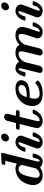

<svg xmlns="http://www.w3.org/2000/svg" viewBox="1232 -1966 742 3245"><g transform="rotate(-90 1602.5 -343.0)"><path d="M264 8Q189 8 143.5 -35.5Q98 -79 98 -155Q98 -239 148 -322Q166 -350 189 -374Q254 -437 344 -450Q356 -452 375 -452Q417 -452 452 -432L459 -428Q460 -428 484 -525L508 -622H504Q503 -622 499 -622.5Q495 -623 488.5 -623.5Q482 -624 477 -624Q472 -624 466 -624Q460 -624 456 -624.5Q452 -625 451 -625Q439 -628 439 -642Q439 -647 443 -661.5Q447 -676 449 -679Q453 -684 463.5 -685.5Q474 -687 537 -690Q609 -694 622 -694Q640 -694 643 -679Q643 -672 497 -86Q496 -81 496 -63Q496 -43 509 -43Q533 -43 556 -132Q562 -154 565.5 -158Q569 -162 586 -162H596Q621 -162 625 -160Q632 -156 632 -148Q632 -140 622 -112Q609 -76 591 -47Q563 -6 525 5Q518 7 499 7Q434 7 395 -37L386 -31Q330 8 264 8ZM439 -347Q426 -386 390 -399Q384 -400 365 -400Q333 -400 302 -369Q284 -351 271.5 -320Q259 -289 242 -220Q221 -137 221 -103Q221 -85 222 -80Q234 -43 274 -43Q330 -43 373 -98L379 -105Q389 -145 409 -225.5Q429 -306 439 -347Z M887 -562Q863 -562 848.5 -577.5Q834 -593 834 -615Q834 -643 852.5 -664Q871 -685 896 -692Q906 -694 912 -694Q937 -694 952.5 -679.5Q968 -665 968 -641Q968 -609 942 -585.5Q916 -562 887 -562ZM734 -418Q776 -452 817 -452Q862 -452 892 -433Q922 -414 931 -380Q933 -372 933 -364Q933 -350 930 -341Q930 -339 907 -277.5Q884 -216 860 -153L836 -90Q829 -69 829 -55Q828 -46 829.5 -44.5Q831 -43 839 -43Q888 -48 915 -143Q919 -157 923.5 -159.5Q928 -162 952 -162Q977 -162 981 -160Q988 -156 988 -148Q988 -133 968 -93Q926 -13 858 4Q847 7 828 7Q779 7 747.5 -17.5Q716 -42 716 -85Q716 -87 716.5 -91.5Q717 -96 717.5 -99Q718 -102 719 -104Q719 -105 742 -167Q765 -229 789 -291Q813 -353 813 -354Q820 -375 820 -389Q821 -398 819.5 -399.5Q818 -401 810 -401Q762 -396 734 -302Q730 -287 725.5 -284.5Q721 -282 696 -282Q672 -282 668 -284Q661 -288 661 -296Q661 -300 664 -309Q684 -377 734 -418Z M1053 -381Q1046 -381 1040 -386Q1034 -391 1034 -399Q1034 -404 1037 -414Q1040 -424 1042.5 -431Q1045 -438 1046 -439Q1052 -444 1101 -444H1146L1164 -517Q1182 -592 1185 -596Q1190 -615 1209 -629Q1228 -643 1251 -643Q1275 -643 1289 -630Q1303 -617 1303 -595Q1303 -589 1286 -516Q1268 -446 1268 -445Q1268 -444 1309 -444Q1350 -444 1354 -442Q1363 -438 1363 -428Q1363 -408 1354 -390Q1349 -385 1347 -384Q1343 -382 1297 -382H1252Q1249 -370 1231 -298Q1213 -226 1196.5 -159.5Q1180 -93 1179 -89Q1177 -77 1177 -69Q1177 -54 1180 -48.5Q1183 -43 1195 -43Q1211 -45 1224 -52Q1268 -74 1296 -137Q1301 -146 1302 -152Q1316 -162 1320 -162H1337Q1362 -162 1366 -160Q1373 -156 1373 -146Q1371 -130 1345 -91Q1299 -21 1233 0Q1207 8 1183 8Q1131 8 1095.5 -19.5Q1060 -47 1060 -89Q1060 -102 1095 -242L1130 -380Q1130 -382 1089 -382Q1077 -382 1065.5 -381.5Q1054 -381 1053 -381Z M1558 -123Q1558 -44 1639 -44Q1738 -44 1809 -106Q1821 -118 1826 -118Q1832 -118 1844 -105Q1865 -84 1866 -79Q1867 -71 1855 -59Q1784 8 1639 8Q1562 8 1512 -20Q1434 -68 1434 -166Q1434 -224 1457 -281Q1492 -358 1563 -405Q1634 -452 1734 -452Q1792 -452 1831 -427Q1870 -402 1870 -354Q1870 -339 1865 -320Q1847 -259 1772 -232Q1709 -211 1601 -211H1571L1569 -200Q1558 -157 1558 -123ZM1789 -351Q1789 -373 1773 -387Q1757 -401 1732 -401Q1698 -401 1668 -386Q1613 -360 1584 -262H1606Q1644 -262 1673 -265.5Q1702 -269 1730 -277.5Q1758 -286 1773.5 -304.5Q1789 -323 1789 -351Z M2070 -376V-382Q2070 -401 2057 -401Q2033 -401 2010 -312Q2004 -290 2000 -286Q1996 -282 1979 -282H1969Q1945 -282 1941 -284Q1934 -288 1934 -296Q1934 -311 1953 -356Q1970 -395 1991.5 -418.5Q2013 -442 2047 -451Q2052 -452 2070 -452Q2145 -449 2175 -400Q2179 -393 2180.5 -392Q2182 -391 2183 -390.5Q2184 -390 2186 -393Q2188 -396 2191 -398Q2237 -438 2297 -450Q2309 -452 2331 -452Q2400 -452 2438 -423Q2452 -413 2469 -382Q2483 -400 2519 -423Q2568 -452 2626 -452Q2692 -452 2731 -424Q2770 -396 2770 -338Q2770 -327 2766 -303Q2756 -247 2711 -127Q2693 -77 2691 -65Q2689 -55 2689 -54Q2689 -42 2699 -42Q2724 -42 2746 -75Q2764 -99 2775 -138Q2780 -156 2783.5 -159Q2787 -162 2807 -162H2814Q2838 -162 2842 -160Q2849 -156 2849 -148Q2849 -144 2846 -135Q2829 -79 2786.5 -35.5Q2744 8 2688 8Q2641 8 2609 -17.5Q2577 -43 2577 -82Q2577 -97 2592 -137Q2652 -297 2652 -352Q2652 -377 2644 -388.5Q2636 -400 2614 -400Q2548 -400 2499 -339Q2474 -306 2472 -298Q2471 -296 2441 -174Q2411 -52 2407 -40Q2400 -27 2399 -25Q2378 8 2338 8Q2318 8 2303 -5Q2288 -18 2288 -38V-44Q2288 -46 2304.5 -114.5Q2321 -183 2338 -252Q2355 -321 2355 -322Q2358 -337 2358 -353Q2358 -378 2349 -389Q2340 -400 2318 -400Q2239 -400 2183 -309L2177 -300L2147 -176Q2140 -147 2131.5 -114Q2123 -81 2118 -63Q2113 -45 2113 -43Q2106 -21 2087.5 -6.5Q2069 8 2044 8Q2023 8 2008 -5Q1993 -18 1993 -38V-44Q1993 -46 2031 -200L2069 -355Q2069 -357 2069.5 -364.5Q2070 -372 2070 -376Z M3104 -562Q3080 -562 3065.5 -577.5Q3051 -593 3051 -615Q3051 -643 3069.5 -664Q3088 -685 3113 -692Q3123 -694 3129 -694Q3154 -694 3169.5 -679.5Q3185 -665 3185 -641Q3185 -609 3159 -585.5Q3133 -562 3104 -562ZM2951 -418Q2993 -452 3034 -452Q3079 -452 3109 -433Q3139 -414 3148 -380Q3150 -372 3150 -364Q3150 -350 3147 -341Q3147 -339 3124 -277.5Q3101 -216 3077 -153L3053 -90Q3046 -69 3046 -55Q3045 -46 3046.5 -44.5Q3048 -43 3056 -43Q3105 -48 3132 -143Q3136 -157 3140.5 -159.5Q3145 -162 3169 -162Q3194 -162 3198 -160Q3205 -156 3205 -148Q3205 -133 3185 -93Q3143 -13 3075 4Q3064 7 3045 7Q2996 7 2964.5 -17.5Q2933 -42 2933 -85Q2933 -87 2933.5 -91.5Q2934 -96 2934.5 -99Q2935 -102 2936 -104Q2936 -105 2959 -167Q2982 -229 3006 -291Q3030 -353 3030 -354Q3037 -375 3037 -389Q3038 -398 3036.5 -399.5Q3035 -401 3027 -401Q2979 -396 2951 -302Q2947 -287 2942.5 -284.5Q2938 -282 2913 -282Q2889 -282 2885 -284Q2878 -288 2878 -296Q2878 -300 2881 -309Q2901 -377 2951 -418Z"/></g></svg>

Font: KaTeX_Main
Style: Bold Italic
Weight: 700
Version: Version 1.1; ttfautohint (v1.3)